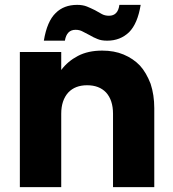

<svg xmlns="http://www.w3.org/2000/svg" viewBox="-20 -773 714 793"><path d="M232.9 -483.9Q259.8 -520 301.8 -542Q343.8 -564 401.9 -564Q451.7 -564 490.2 -547.9Q530.3 -531.2 558.1 -502Q584 -473.6 602.1 -426.8Q617.2 -380.4 617.2 -326.2V0H446.8V-303.2Q446.8 -359.4 418 -391.1Q389.6 -420.9 339.8 -420.9Q290.5 -420.9 262.2 -391.1Q232.9 -358.9 232.9 -303.2V0H62V-558.1H232.9ZM161.1 -605Q174.3 -685.1 210 -719.2Q243.7 -752.9 298.8 -752.9Q321.8 -752.9 338.9 -746.1Q353.5 -740.2 372.1 -731Q374.5 -729.5 400.9 -714.8Q413.1 -708 430.2 -708Q467.3 -708 473.1 -752.9H561Q548.3 -675.3 513.2 -640.1Q476.6 -605 422.9 -605Q398.4 -605 382.8 -611.8Q365.2 -618.7 350.1 -627.9Q329.6 -638.2 320.8 -643.1Q308.6 -649.9 292 -649.9Q255.4 -649.9 248 -605Z"/></svg>

Font: PoppinsZ
Style: Bold
Weight: 700
Designer: Ninad Kale (Devanagari), Jonny Pinhorn (Latin)
Foundry: Indian Type Foundry
Version: Version 3.002;FEAKit 1.0